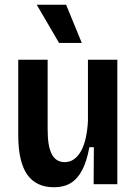

<svg xmlns="http://www.w3.org/2000/svg" viewBox="-20 -777 578 810"><path d="M208 13Q132 13 94.5 -41Q57 -95 57 -207V-525H181V-230Q181 -160 198.5 -126.5Q216 -93 253 -93Q275 -93 292.5 -105.5Q310 -118 322.5 -141Q335 -164 342 -196Q349 -228 351 -266V-525H475V-213V0H375L376 -156H357Q346 -96 326.5 -59Q307 -22 278 -4.5Q249 13 208 13ZM229 -596 135 -757H259L325 -596Z"/></svg>

Font: Bricolage Grotesque SemiCondensed SemiBold
Style: Regular
Weight: 600
Width: 4
Designer: Mathieu Triay
Foundry: Atelier Triay
Version: Version 1.001;gftools[0.9.33.dev8+g029e19f]